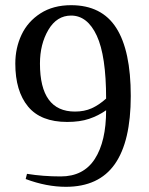

<svg xmlns="http://www.w3.org/2000/svg" viewBox="-20 -700 576 740"><path d="M79 -10 84 -30Q146 -20 214 -20Q302 -20 345.5 -87.5Q389 -155 389 -275Q359 -254 323.5 -242Q288 -230 239 -230Q137 -230 88 -289.5Q39 -349 39 -455Q39 -515 63 -566Q87 -617 136 -648.5Q185 -680 254 -680Q372 -680 428 -592.5Q484 -505 484 -330Q484 -155 422.5 -67.5Q361 20 234 20Q159 20 79 -10ZM389 -320Q389 -485 353 -562.5Q317 -640 254 -640Q199 -640 166.5 -585Q134 -530 134 -455Q134 -270 269 -270Q305 -270 333 -282.5Q361 -295 389 -320Z"/></svg>

Font: Philosopher
Style: Regular
Weight: 400
Designer: Jovanny Lemonad
Foundry: Jovanny Lemonad
Version: Version 2.000